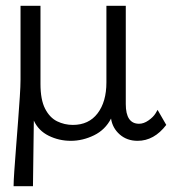

<svg xmlns="http://www.w3.org/2000/svg" viewBox="-20 -477 603 664"><path d="M27 167Q27 150 29.5 114Q32 78 35.5 33Q39 -12 42.5 -58Q46 -104 48.5 -142Q51 -180 51 -202V-457H120V-187Q120 -132 136 -101Q152 -70 177.5 -57.5Q203 -45 232 -45Q287 -45 317.5 -85Q348 -125 348 -192V-457H415V-117Q415 -49 461 -49Q477 -49 493.5 -60.5Q510 -72 518 -85L525 -97L555 -45Q513 10 456 10Q419 10 394 -12Q369 -34 364 -67Q344 -28 305 -9Q266 10 225 10Q184 10 148.5 -7.5Q113 -25 97 -60Q96 -3 95.5 53.5Q95 110 94 167Z"/></svg>

Font: Inconsolata SemiExpanded Thin
Style: Regular
Weight: 100
Width: 6
Monospace: yes
Designer: Raph Levien, Cyreal, Brenton Simpson
Foundry: Raph Levien, Cyreal, Google
Version: Version 3.100; ttfautohint (v1.8.4.7-5d5b)